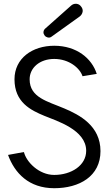

<svg xmlns="http://www.w3.org/2000/svg" viewBox="-20 -969 567 1003"><path d="M214.8 -818.4C211.4 -814.9 209 -811 208 -807.1C207.5 -805.2 207 -802.7 207 -800.3C207 -793.9 209.5 -788.6 213.4 -783.2C217.3 -778.3 222.7 -774.9 229 -773.4C231.4 -772.9 233.9 -772.5 235.8 -772.5C240.2 -772.5 244.6 -773.9 248.5 -776.9L397.5 -883.8C404.3 -889.6 408.7 -896.5 410.6 -903.8C411.1 -906.2 412.1 -908.7 412.1 -912.1C412.1 -920.4 409.2 -928.2 403.8 -934.6C398.9 -941.4 392.6 -946.3 384.3 -948.2C381.3 -949.2 378.4 -949.2 375.5 -949.2C367.2 -949.2 359.9 -946.8 352.1 -940.4ZM22 -159.7C56.6 -64.5 130.9 14.2 263.2 14.2C395 14.2 504.9 -48.3 504.9 -179.7C504.9 -312.5 394.5 -369.1 316.4 -402.3C229 -439.5 134.8 -459 134.8 -554.7C134.8 -615.2 188 -661.1 263.2 -661.1C340.8 -661.1 397.5 -613.3 411.1 -570.8L485.4 -583C460 -664.1 379.9 -730 263.2 -730C148.9 -730 55.7 -664.6 55.7 -554.7C55.7 -434.1 141.1 -393.1 211.9 -363.8C274.4 -337.9 430.2 -291.5 430.2 -181.2C430.2 -104.5 352.1 -55.2 263.2 -55.2C183.6 -55.2 117.2 -123 105 -174.8Z"/></svg>

Font: Tuffy
Style: Regular
Weight: 500
Designer: Thatcher Ulrich, Karoly Barta and Michael Everson
Version: Version 001.270